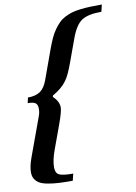

<svg xmlns="http://www.w3.org/2000/svg" viewBox="-108 -791 712 1008"><g transform="rotate(-10 248.0 -286.5)"><path d="M196.3 155.8Q152.8 155.8 123.8 154.3Q94.7 152.8 66.9 147.9Q39.1 143.1 22.9 134.3Q6.8 125.5 -2.7 110.8Q-12.2 96.2 -12.2 74.7Q-12.2 42 4.4 -2.9L80.1 -210Q86.9 -228.5 86.9 -247.6Q86.9 -270 75.2 -278.3Q63.5 -286.6 34.2 -286.6L40.5 -315.4Q81.5 -315.4 106 -332Q130.4 -348.6 145 -388.7L202.6 -547.4Q213.9 -578.6 225.1 -602.5Q236.3 -626.5 250 -645.3Q263.7 -664.1 277.1 -677.2Q290.5 -690.4 309.3 -700Q328.1 -709.5 346.4 -715.1Q364.7 -720.7 391.6 -723.9Q418.5 -727.1 444.3 -728Q470.2 -729 507.3 -729L498.5 -691.9Q425.8 -691.9 392.1 -668.9Q358.4 -646 334 -578.1L292.5 -464.4Q266.6 -392.1 247.1 -366.7Q222.7 -332 171.9 -303.2L169.9 -295.9Q201.2 -266.6 201.2 -234.4Q201.2 -212.9 177.7 -148.4L130.4 -19Q111.8 31.7 111.8 69.8Q111.8 100.6 131.3 109.9Q150.9 119.1 205.6 119.1Z"/></g></svg>

Font: Elstob 18pt ExtraBold
Style: Italic
Weight: 800
Italic angle: -20°
Designer: Peter S. Baker
Version: Version 1.015